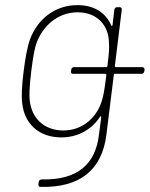

<svg xmlns="http://www.w3.org/2000/svg" viewBox="-20 -529 584 749"><path d="M535 -267H431C430 -267 428 -269 428 -271L455 -491C456 -497 452 -501 447 -501H437C431 -501 427 -497 426 -491L419 -431C418 -427 415 -426 414 -430C393 -478 349 -509 282 -509C194 -509 127 -454 98 -378C86 -345 79 -304 72 -249C65 -193 63 -153 67 -124C76 -45 133 7 219 7C286 7 338 -25 370 -73C372 -77 375 -76 375 -72L366 -3C352 112 283 174 142 171C136 171 132 175 131 181L130 190C129 196 132 200 138 200C293 204 378 133 395 -3L424 -237C424 -239 426 -241 428 -241H532C538 -241 542 -245 543 -251L544 -257C544 -263 541 -267 535 -267ZM227 -20C149 -20 102 -72 96 -138C94 -152 94 -187 102 -252C110 -316 116 -343 123 -363C148 -428 205 -481 283 -481C361 -481 404 -428 405 -363C406 -344 407 -335 399 -271C399 -269 397 -267 395 -267H268C263 -267 258 -263 258 -257L257 -251C256 -245 259 -241 265 -241H391C393 -241 395 -239 395 -237C386 -165 383 -156 378 -138C360 -75 306 -20 227 -20Z"/></svg>

Font: Barlow Thin
Style: Italic
Weight: 250
Italic angle: -7°
Designer: Jeremy Tribby
Foundry: Tribby Type
Version: Version 1.422;hotconv 1.0.109;makeotfexe 2.5.65596